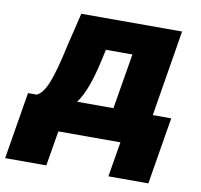

<svg xmlns="http://www.w3.org/2000/svg" viewBox="-133 -629 915 874"><g transform="rotate(10 324.5 -191.5)"><path d="M-54 161.9 -2.8 -147.7H36.9Q47.2 -151.6 55.9 -160.9Q64.6 -170.1 72.4 -183.2Q80.3 -196.4 87 -213.1Q93.8 -229.8 99.8 -248.6Q105.8 -267.4 111.2 -286.8Q116.5 -306.1 120.9 -324.8Q125.4 -343.4 129.3 -360.6Q133.2 -377.8 136.4 -392L173.3 -545.5H639.2L573.9 -147.7H659.1L608 161.9H423.3L450.3 0H163.4L136.4 161.9ZM224.4 -147.7H392L434.7 -403.4H312.5L309.7 -392Q300.4 -348 291.2 -311.4Q282 -274.9 271.7 -244.9Q261.4 -214.8 249.8 -190.9Q238.3 -166.9 224.4 -147.7Z"/></g></svg>

Font: Inter P Black
Style: Italic
Weight: 900
Italic angle: -9.40001°
Designer: Rasmus Andersson
Foundry: rsms
Version: Version 3.018;git-588b23468